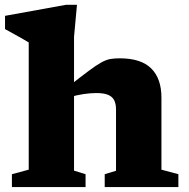

<svg xmlns="http://www.w3.org/2000/svg" viewBox="-20 -762 770 782"><path d="M406.5 -52.5 452.5 -66.5V-316.5Q452.5 -339 445 -353.8Q437.5 -368.5 420 -375.8Q402.5 -383 372.5 -383Q347.5 -383 319.8 -378.8Q292 -374.5 266.5 -367L256 -407.5Q308.5 -449 340.8 -473Q373 -497 393.2 -508Q413.5 -519 430 -521.8Q446.5 -524.5 467.5 -524.5Q554.5 -524.5 596 -483.2Q637.5 -442 637.5 -364.5V-71L706.5 -52.5V0H406.5ZM328.5 0H28.5V-52.5L97 -71V-589Q90 -593.5 74.8 -602.2Q59.5 -611 39.8 -621.8Q20 -632.5 0.5 -643.5V-697.5L249 -742.5H293.5L281.5 -611.5V-67L328.5 -52.5Z"/></svg>

Font: Newsreader 7pt
Style: Bold
Weight: 700
Designer: Hugues Gentile
Foundry: Production Type
Version: Version 1.003